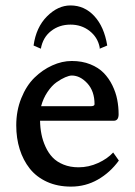

<svg xmlns="http://www.w3.org/2000/svg" viewBox="-20 -672 499 709"><path d="M348.1 -492.2V-497.1Q340.8 -534.2 311 -557.6Q281.2 -581.1 240.2 -581.1Q198.7 -581.1 168.5 -557.4Q138.2 -533.7 130.9 -492.2L104 -503.9Q113.3 -571.3 153.6 -611.6Q193.8 -651.9 240.2 -651.9Q292 -651.9 328.4 -612.5Q364.7 -573.2 376 -503.9ZM131.8 -279.8H314.9Q329.1 -279.8 329.1 -287.1Q329.1 -335.4 302.5 -364.3Q275.9 -393.1 245.1 -393.1Q235.8 -393.1 220.9 -386.7Q206.1 -380.4 188.7 -368.2Q171.4 -356 155.5 -332.5Q139.6 -309.1 131.8 -279.8ZM397.9 -108.9 418.9 -79.1Q386.7 -34.7 341.3 -8.8Q295.9 17.1 242.2 17.1Q192.4 17.1 153.3 -0.7Q114.3 -18.6 89.8 -49.6Q65.4 -80.6 52.7 -121.1Q40 -161.6 40 -209Q40 -263.2 58.6 -309.3Q77.1 -355.5 106.9 -384.8Q136.7 -414.1 172.9 -430.4Q209 -446.8 245.1 -446.8Q283.2 -446.8 313.5 -434.6Q343.8 -422.4 363 -402.6Q382.3 -382.8 395 -356.7Q407.7 -330.6 412.8 -304.2Q418 -277.8 418 -250Q418 -226.1 399.9 -226.1H127.9Q128.4 -199.7 133.1 -176.3Q137.7 -152.8 148.2 -129.9Q158.7 -106.9 174.3 -90.6Q189.9 -74.2 214.6 -64.2Q239.3 -54.2 270 -54.2Q307.6 -54.2 342.3 -70.1Q377 -85.9 397.9 -108.9Z"/></svg>

Font: Linear Smooth Low Contrast
Style: Regular
Weight: 500
Designer: Philipp H. Poll, Flanker
Foundry: Philipp H. Poll, reworked by Flanker
Version: Version 1.010 | FøM Fix